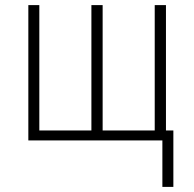

<svg xmlns="http://www.w3.org/2000/svg" viewBox="-20 -550 760 752"><path d="M616 182H659V-39H630V-530H586V-39H382V-530H338V-39H134V-530H91V0H616Z"/></svg>

Font: Iosevka Sparkle Extralight
Style: Regular
Weight: 200
Designer: Belleve Invis
Foundry: Belleve Invis
Version: Version 4.5.0; ttfautohint (v1.8.3)